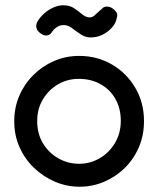

<svg xmlns="http://www.w3.org/2000/svg" viewBox="-20 -692 600 728"><path d="M282 16Q233 16 188.5 -3Q144 -22 109 -55.5Q74 -89 54 -134Q34 -179 34 -232Q34 -284 53 -328.5Q72 -373 106 -407Q140 -441 184.5 -460.5Q229 -480 280 -480Q349 -480 404.5 -447.5Q460 -415 493 -359Q526 -303 526 -233Q526 -178 506 -132.5Q486 -87 452 -54Q418 -21 374 -2.5Q330 16 282 16ZM280 -71Q322 -71 358 -92Q394 -113 416 -150Q438 -187 438 -234Q438 -281 417.5 -317Q397 -353 361 -373Q325 -393 279 -393Q235 -393 199.5 -372Q164 -351 142.5 -315Q121 -279 121 -233Q121 -185 143 -148.5Q165 -112 201.5 -91.5Q238 -71 280 -71ZM219 -672Q245 -672 261.5 -660.5Q278 -649 292 -637.5Q306 -626 320 -626Q329 -626 336.5 -632Q344 -638 351.5 -645.5Q359 -653 366 -658Q372 -666 382.5 -667Q393 -668 404 -662Q416 -654 421.5 -645Q427 -636 423 -625Q420 -605 405 -588Q390 -571 369 -560.5Q348 -550 323 -550Q304 -550 286.5 -561.5Q269 -573 253.5 -585Q238 -597 222 -597Q207 -597 194.5 -588.5Q182 -580 176 -569Q171 -561 160.5 -558Q150 -555 136 -564Q122 -573 118.5 -585Q115 -597 122 -610Q131 -626 147 -640.5Q163 -655 182.5 -663.5Q202 -672 219 -672Z"/></svg>

Font: Fredoka Light
Style: Regular
Weight: 400
Version: Version 2.001